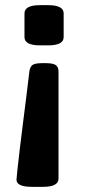

<svg xmlns="http://www.w3.org/2000/svg" viewBox="-20 -545 334 745"><path d="M135 -369Q75 -369 75 -401V-493Q75 -525 135 -525H167Q227 -525 227 -493V-401Q227 -369 167 -369ZM104 180Q44 180 44 152Q44 146 47.5 114.5Q51 83 56.5 35.5Q62 -12 69 -66Q76 -120 82.5 -173Q89 -226 94 -268Q96 -284 105 -292Q114 -300 145 -300H156Q187 -300 197 -292Q207 -284 207 -268V148Q207 180 147 180Z"/></svg>

Font: Asap
Style: Bold
Weight: 700
Designer: Pablo Cosgaya
Foundry: Omnibus-Type
Version: Version 3.001; ttfautohint (v1.8.3)